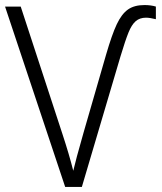

<svg xmlns="http://www.w3.org/2000/svg" viewBox="-21 -740 641 760"><path d="M-1 -714H61L226 -210Q253 -128 269 -64Q278 -104 310 -216L399 -524Q422 -603 441 -643.5Q460 -684 485 -702Q510 -720 551 -720Q576 -720 596 -714V-664Q572 -670 557 -670Q532 -670 516 -656Q500 -642 487.5 -611Q475 -580 456 -517L303 0H237Z"/></svg>

Font: Noto Sans Mono UI Light
Style: Regular
Weight: 300
Monospace: yes
Designer: Monotype Design team
Foundry: Monotype Imaging Inc.
Version: Version 1.000